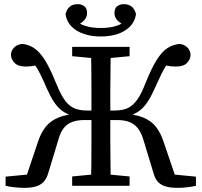

<svg xmlns="http://www.w3.org/2000/svg" viewBox="-20 -896 972 926"><path d="M328 0V-45L454 -57H478L605 -45V0ZM328 -625V-670H605V-625L478 -613H454ZM418 0Q420 -51 420.5 -103Q421 -155 421 -209.5Q421 -264 421 -322V-347Q421 -405 421 -459Q421 -513 420.5 -566Q420 -619 418 -670H514Q514 -620 513 -567.5Q512 -515 512 -460Q512 -405 512 -347V-322Q512 -265 512 -210.5Q512 -156 513 -104Q514 -52 514 0ZM721 -59 670 -227Q660 -259 643.5 -279Q627 -299 603 -308Q579 -317 546 -317H467V-363H532Q558 -363 579 -368.5Q600 -374 617 -388Q634 -402 649.5 -427Q665 -452 680 -491Q710 -566 735.5 -606.5Q761 -647 787.5 -664Q814 -681 845 -684Q861 -683 873.5 -675Q886 -667 892.5 -655.5Q899 -644 899 -631Q899 -611 882.5 -593Q866 -575 828 -575Q804 -575 780.5 -580Q757 -585 741 -590L822 -632Q801 -609 786 -587Q771 -565 757.5 -537Q744 -509 726 -469Q709 -431 693 -406.5Q677 -382 659 -367Q641 -352 619.5 -343.5Q598 -335 571 -330L565 -349Q629 -346 669 -330Q709 -314 732 -284.5Q755 -255 769 -212L830 -33L802 -56L925 -44V0Q910 4 884.5 7Q859 10 836 10Q803 10 780 3.5Q757 -3 742.5 -18Q728 -33 721 -59ZM212 -59Q204 -33 189.5 -18Q175 -3 152.5 3.5Q130 10 97 10Q74 10 48 7Q22 4 7 0V-44L131 -56L103 -33L163 -212Q177 -255 200.5 -284.5Q224 -314 264 -330Q304 -346 368 -349L360 -330Q334 -335 312.5 -343.5Q291 -352 273 -367Q255 -382 239 -406.5Q223 -431 206 -469Q189 -509 175 -537Q161 -565 146 -587Q131 -609 111 -632L190 -590Q176 -585 151.5 -580Q127 -575 104 -575Q67 -575 50 -593Q33 -611 33 -631Q33 -644 39.5 -655.5Q46 -667 58.5 -675Q71 -683 88 -684Q110 -682 130.5 -672Q151 -662 170.5 -641Q190 -620 209.5 -584Q229 -548 252 -491Q268 -452 283.5 -426.5Q299 -401 316 -387.5Q333 -374 353.5 -368.5Q374 -363 400 -363H465V-317H386Q353 -317 328.5 -308Q304 -299 288 -279Q272 -259 263 -227ZM466 -720Q422 -720 385.5 -732Q349 -744 325.5 -767.5Q302 -791 296 -827Q301 -850 315.5 -863Q330 -876 356 -876Q373 -876 386.5 -866Q400 -856 400 -833Q400 -813 385.5 -797.5Q371 -782 344 -772L334 -804Q359 -782 390 -771.5Q421 -761 466 -761Q511 -761 542 -771.5Q573 -782 598 -804L588 -772Q561 -782 546.5 -797.5Q532 -813 532 -833Q532 -856 545.5 -866Q559 -876 576 -876Q602 -876 616.5 -863Q631 -850 636 -827Q630 -791 606.5 -767.5Q583 -744 547 -732Q511 -720 466 -720Z"/></svg>

Font: Source Serif 4 18pt
Style: Regular
Weight: 400
Designer: Frank Grießhammer
Foundry: Adobe Systems Incorporated
Version: Version 4.004;hotconv 1.0.116;makeotfexe 2.5.65601